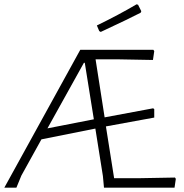

<svg xmlns="http://www.w3.org/2000/svg" viewBox="-35 -870 855 890"><path d="M598 -850 605 -848 620 -818 617 -811Q565 -784 432 -722L425 -726L414 -752Q515 -801 598 -850ZM675 -368 680 -364V-325L456 -284L494 -44H612L776 -47L780 -41L774 0H447L442 -54L407 -274L157 -224L64 -56L41 0H-15L337 -639H676L680 -633L674 -592L510 -595H408L450 -326ZM354 -579 185 -275 400 -317 358 -579Z"/></svg>

Font: Alegreya Sans Light
Style: Regular
Weight: 300
Designer: Juan Pablo del Peral
Foundry: Huerta Tipografica
Version: Version 2.007